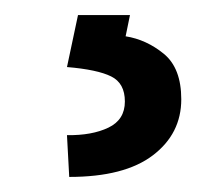

<svg xmlns="http://www.w3.org/2000/svg" viewBox="-20 -23 275 256"><path d="M84 -2.9H153.3L147.5 25.4Q175.3 29.8 198.5 48.8Q221.7 67.9 221.7 109.4Q221.7 155.3 183.8 184.1Q146 212.9 72.3 212.9L69.3 157.2Q102.5 157.7 124.5 147.2Q146.5 136.7 146.5 112.3Q146.5 87.9 128.2 78.9Q109.9 69.8 69.3 66.4Z"/></svg>

Font: Inter Display
Style: Regular
Weight: 400
Designer: Rasmus Andersson
Foundry: rsms
Version: Version 4.000;git-37864ae